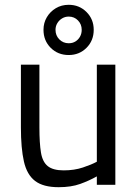

<svg xmlns="http://www.w3.org/2000/svg" viewBox="-20 -769 572 799"><path d="M224 10Q160 10 126 -16Q92 -42 79.5 -97Q67 -152 67 -239V-500H144V-239Q144 -173 150.5 -134Q157 -95 179 -77.5Q201 -60 245 -60Q289 -60 325 -72Q361 -84 383 -96V-500H460V0H383V-35Q351 -17 313.5 -3.5Q276 10 224 10ZM266 -540Q221 -540 191 -570Q161 -600 161 -645Q161 -674 175 -697.5Q189 -721 212.5 -735Q236 -749 266 -749Q310 -749 340 -719Q370 -689 370 -645Q370 -600 340 -570Q310 -540 266 -540ZM266 -589Q282 -589 294 -596.5Q306 -604 313 -616.5Q320 -629 320 -645Q320 -668 304.5 -684Q289 -700 266 -700Q251 -700 238.5 -692.5Q226 -685 218.5 -672.5Q211 -660 211 -645Q211 -621 227 -605Q243 -589 266 -589Z"/></svg>

Font: Cairo
Style: Regular
Weight: 400
Designer: Mohamed Gaber, Accademia di Belle Arti di Urbino
Foundry: Kief Type Foundry, Accademia di Belle Arti di Urbino
Version: Version 3.120